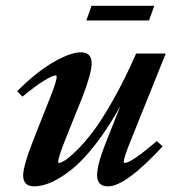

<svg xmlns="http://www.w3.org/2000/svg" viewBox="-20 -641 619 672"><path d="M282.2 -569.3 300.3 -620.6H520L501.5 -569.3ZM99.6 11.2Q61 11.2 61 -27.3Q61 -62.5 104 -169.4L156.2 -301.3Q178.2 -356 178.2 -372.1Q178.2 -377 174.8 -377Q164.6 -377 134.5 -358.9Q104.5 -340.8 58.6 -302.7L40 -321.8Q107.4 -389.2 167.2 -423.6Q227.1 -458 263.2 -458Q300.8 -458 300.8 -418.9Q300.8 -384.8 268.6 -301.8L209.5 -154.8Q183.6 -89.4 183.6 -74.7Q183.6 -70.8 187.5 -70.8Q192.4 -70.8 206.1 -78.9Q219.7 -86.9 246.6 -112.8Q273.4 -138.7 303.7 -178Q334 -217.3 375.2 -289.8Q416.5 -362.3 456.5 -453.6H560.1L438.5 -151.4Q413.1 -88.4 413.1 -75.7Q413.1 -70.8 417 -70.8Q439 -70.8 528.8 -147L549.3 -128.9Q419.9 11.2 358.4 11.2Q319.8 11.2 319.8 -27.3Q319.8 -64.9 351.1 -143.6L400.9 -269Q358.4 -192.9 314.5 -136.2Q270.5 -79.6 231.7 -48.6Q192.9 -17.6 160.2 -3.2Q127.4 11.2 99.6 11.2Z"/></svg>

Font: Elstob 8pt
Style: Bold Italic
Weight: 700
Italic angle: -20°
Designer: Peter S. Baker
Version: Version 1.015